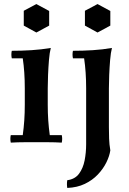

<svg xmlns="http://www.w3.org/2000/svg" viewBox="-20 -700 633 945"><path d="M284 -35Q288 -17 284 2Q250 0 218.5 0Q187 0 159 0Q131 0 99.5 0Q68 0 33 2Q29 -17 33 -35H92Q97 -71 99.5 -107.5Q102 -144 102 -185V-265Q102 -346 92 -413H38Q34 -432 38 -450Q86 -450 134.5 -453Q183 -456 230 -464Q224 -441 221 -404.5Q218 -368 216.5 -330.5Q215 -293 215 -265V-185Q215 -144 217.5 -107.5Q220 -71 225 -35ZM159 -680 222 -646V-574L159 -540L97 -574V-647ZM516 -265V-74Q516 -46 517 -17.5Q518 11 523 40Q519 68 503.5 99.5Q488 131 461.5 159Q435 187 397.5 205Q360 223 311 225Q308 206 311 187Q349 182 369 155Q389 128 396.5 89.5Q404 51 404 10V-265Q404 -346 394 -413H339Q335 -432 339 -450Q388 -450 436.5 -453Q485 -456 531 -464Q525 -441 522 -404.5Q519 -368 517.5 -330.5Q516 -293 516 -265ZM460 -680 523 -646V-574L460 -540L398 -574V-647Z"/></svg>

Font: Poltawski Nowy SemiBold
Style: Regular
Weight: 600
Version: Version 1.001;gftools[0.9.25]